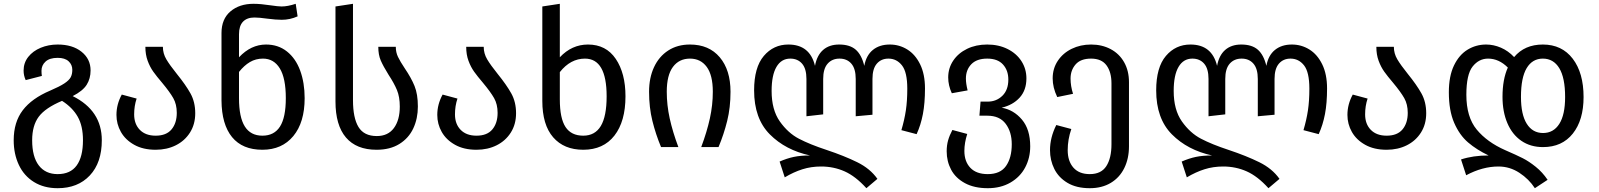

<svg xmlns="http://www.w3.org/2000/svg" viewBox="-20 -773 8404 1009"><path d="M515 -36Q515 82 452 149Q389 216 283 216Q211 216 158.5 183.5Q106 151 79 93.5Q52 36 52 -36Q52 -131 99.5 -193.5Q147 -256 244 -297Q293 -318 318 -334.5Q343 -351 351.5 -367Q360 -383 360 -406Q360 -433 340.5 -451Q321 -469 283 -469Q241 -469 219.5 -449.5Q198 -430 198 -401Q198 -386 200 -374L115 -352Q104 -376 104 -402Q104 -443 128.5 -474Q153 -505 194 -522Q235 -539 283 -539Q361 -539 408.5 -501Q456 -463 456 -403Q456 -360 435.5 -327.5Q415 -295 362 -268Q515 -192 515 -36ZM416 -36Q416 -111 388.5 -159.5Q361 -208 306 -243Q218 -206 183.5 -159.5Q149 -113 149 -36Q149 51 184 96.5Q219 142 283 142Q350 142 383 96.5Q416 51 416 -36Z M909 -385Q956 -327 981 -282Q1006 -237 1006 -178Q1006 -120 978.5 -76.5Q951 -33 904 -9.5Q857 14 798 14Q732 14 685.5 -12Q639 -38 615.5 -79.5Q592 -121 592 -169Q592 -225 620 -276L698 -255Q685 -216 685 -172Q685 -121 715 -90.5Q745 -60 798 -60Q854 -60 881.5 -93Q909 -126 909 -180Q909 -225 890.5 -257.5Q872 -290 832 -338Q803 -372 785.5 -396.5Q768 -421 756 -453.5Q744 -486 744 -527H836Q836 -492 854 -461.5Q872 -431 909 -385Z M1581 -257Q1581 -130 1521.5 -58Q1462 14 1359 14Q1254 14 1199.5 -52.5Q1145 -119 1144 -245V-599Q1144 -673 1191 -713Q1238 -753 1312 -753Q1350 -753 1402 -745Q1442 -739 1460 -739Q1492 -739 1534 -753L1544 -687Q1504 -669 1461 -669Q1430 -669 1384 -675Q1342 -681 1317 -681Q1278 -681 1257 -659Q1236 -637 1236 -593V-472Q1299 -539 1378 -539Q1442 -539 1488 -502.5Q1534 -466 1557.5 -402Q1581 -338 1581 -257ZM1482 -257Q1482 -362 1450.5 -413.5Q1419 -465 1362 -465Q1324 -465 1293.5 -447Q1263 -429 1236 -395V-257Q1236 -157 1266.5 -108.5Q1297 -60 1359 -60Q1421 -60 1451.5 -108Q1482 -156 1482 -257Z M1743 -739 1835 -753V-247Q1835 -153 1864 -105.5Q1893 -58 1960 -58Q2019 -58 2050 -100Q2081 -142 2081 -213Q2081 -264 2066 -300Q2051 -336 2022 -380Q1994 -425 1981 -455Q1968 -485 1968 -527H2060Q2060 -498 2071.5 -474Q2083 -450 2107 -414Q2141 -364 2158.5 -321Q2176 -278 2176 -213Q2176 -150 2152 -98.5Q2128 -47 2079 -16.5Q2030 14 1959 14Q1853 14 1798 -50.5Q1743 -115 1743 -240Z M2595 -385Q2642 -327 2667 -282Q2692 -237 2692 -178Q2692 -120 2664.5 -76.5Q2637 -33 2590 -9.5Q2543 14 2484 14Q2418 14 2371.5 -12Q2325 -38 2301.5 -79.5Q2278 -121 2278 -169Q2278 -225 2306 -276L2384 -255Q2371 -216 2371 -172Q2371 -121 2401 -90.5Q2431 -60 2484 -60Q2540 -60 2567.5 -93Q2595 -126 2595 -180Q2595 -225 2576.5 -257.5Q2558 -290 2518 -338Q2489 -372 2471.5 -396.5Q2454 -421 2442 -453.5Q2430 -486 2430 -527H2522Q2522 -492 2540 -461.5Q2558 -431 2595 -385Z M3267 -267Q3267 -135 3209 -60.5Q3151 14 3045 14Q2944 14 2887 -51.5Q2830 -117 2830 -243V-739L2922 -753V-472Q2985 -539 3070 -539Q3165 -539 3216 -463.5Q3267 -388 3267 -267ZM3168 -267Q3168 -465 3054 -465Q2978 -465 2922 -394V-251Q2922 -151 2952 -105.5Q2982 -60 3045 -60Q3107 -60 3137.5 -111Q3168 -162 3168 -267Z M3606 -539Q3706 -539 3762.5 -472Q3819 -405 3819 -291Q3819 -208 3801.5 -137.5Q3784 -67 3756 0H3665Q3695 -80 3710.5 -150.5Q3726 -221 3726 -291Q3726 -378 3694 -421.5Q3662 -465 3606 -465Q3549 -465 3516.5 -421.5Q3484 -378 3484 -291Q3484 -221 3499.5 -150.5Q3515 -80 3545 0H3454Q3426 -67 3408.5 -137.5Q3391 -208 3391 -291Q3391 -364 3417 -420Q3443 -476 3491.5 -507.5Q3540 -539 3606 -539Z M4841 -308Q4841 -231 4830 -173.5Q4819 -116 4797 -68L4717 -89Q4733 -143 4740.5 -193Q4748 -243 4748 -307Q4748 -394 4720 -429.5Q4692 -465 4649 -465Q4611 -465 4588 -438.5Q4565 -412 4565 -358V-170L4477 -162V-358Q4477 -412 4454 -438.5Q4431 -465 4392 -465Q4353 -465 4329.5 -438.5Q4306 -412 4306 -358V-172L4218 -162V-358Q4218 -412 4195 -438.5Q4172 -465 4133 -465Q4086 -465 4060.5 -421.5Q4035 -378 4035 -295Q4035 -196 4078 -135Q4121 -74 4178.5 -44Q4236 -14 4324 15Q4417 46 4485 79.5Q4553 113 4591 167L4533 216Q4476 153 4418.5 127.5Q4361 102 4295 102Q4243 102 4197 116.5Q4151 131 4104 159L4077 76Q4116 59 4152 51.5Q4188 44 4237 44Q4108 16 4025.5 -67Q3943 -150 3943 -298Q3943 -419 3994 -479Q4045 -539 4123 -539Q4236 -539 4263 -427Q4273 -482 4305.5 -510.5Q4338 -539 4390 -539Q4446 -539 4477 -512Q4508 -485 4522 -427Q4532 -482 4567 -510.5Q4602 -539 4656 -539Q4706 -539 4748 -513Q4790 -487 4815.5 -435Q4841 -383 4841 -308Z M5394 -4Q5394 57 5367.5 107Q5341 157 5290 186.5Q5239 216 5171 216Q5100 216 5051 189.5Q5002 163 4978.5 119Q4955 75 4955 22Q4955 -9 4962.5 -35.5Q4970 -62 4985 -90L5063 -69Q5048 -22 5048 20Q5048 76 5079.5 109Q5111 142 5171 142Q5237 142 5267 99Q5297 56 5297 -15Q5297 -80 5265 -122.5Q5233 -165 5169 -165H5127L5133 -239H5171Q5216 -239 5247.5 -269.5Q5279 -300 5279 -355Q5279 -403 5251 -434Q5223 -465 5168 -465Q5113 -465 5084.5 -435.5Q5056 -406 5056 -360Q5056 -334 5065 -298L4982 -283Q4963 -324 4963 -366Q4963 -415 4989.5 -454.5Q5016 -494 5062.5 -516.5Q5109 -539 5168 -539Q5228 -539 5275 -515.5Q5322 -492 5348 -451.5Q5374 -411 5374 -361Q5374 -299 5338.5 -260Q5303 -221 5244 -207Q5307 -196 5350.5 -144.5Q5394 -93 5394 -4Z M5913 -341V-4Q5913 60 5888.5 110Q5864 160 5817.5 188Q5771 216 5707 216Q5637 216 5590 188Q5543 160 5520.5 114.5Q5498 69 5498 16Q5498 -50 5531 -116L5610 -95Q5591 -40 5591 16Q5591 74 5621 108Q5651 142 5707 142Q5767 142 5794 100Q5821 58 5821 -15V-335Q5821 -394 5795 -429.5Q5769 -465 5714 -465Q5659 -465 5632.5 -434.5Q5606 -404 5606 -360Q5606 -321 5619 -280L5536 -263Q5512 -313 5512 -361Q5512 -413 5539 -453.5Q5566 -494 5612 -516.5Q5658 -539 5714 -539Q5771 -539 5816.5 -515Q5862 -491 5887.5 -446Q5913 -401 5913 -341Z M6954 -308Q6954 -231 6943 -173.5Q6932 -116 6910 -68L6830 -89Q6846 -143 6853.5 -193Q6861 -243 6861 -307Q6861 -394 6833 -429.5Q6805 -465 6762 -465Q6724 -465 6701 -438.5Q6678 -412 6678 -358V-170L6590 -162V-358Q6590 -412 6567 -438.5Q6544 -465 6505 -465Q6466 -465 6442.5 -438.5Q6419 -412 6419 -358V-172L6331 -162V-358Q6331 -412 6308 -438.5Q6285 -465 6246 -465Q6199 -465 6173.5 -421.5Q6148 -378 6148 -295Q6148 -196 6191 -135Q6234 -74 6291.5 -44Q6349 -14 6437 15Q6530 46 6598 79.5Q6666 113 6704 167L6646 216Q6589 153 6531.5 127.5Q6474 102 6408 102Q6356 102 6310 116.5Q6264 131 6217 159L6190 76Q6229 59 6265 51.5Q6301 44 6350 44Q6221 16 6138.5 -67Q6056 -150 6056 -298Q6056 -419 6107 -479Q6158 -539 6236 -539Q6349 -539 6376 -427Q6386 -482 6418.5 -510.5Q6451 -539 6503 -539Q6559 -539 6590 -512Q6621 -485 6635 -427Q6645 -482 6680 -510.5Q6715 -539 6769 -539Q6819 -539 6861 -513Q6903 -487 6928.5 -435Q6954 -383 6954 -308Z M7378 -385Q7425 -327 7450 -282Q7475 -237 7475 -178Q7475 -120 7447.5 -76.5Q7420 -33 7373 -9.5Q7326 14 7267 14Q7201 14 7154.5 -12Q7108 -38 7084.5 -79.5Q7061 -121 7061 -169Q7061 -225 7089 -276L7167 -255Q7154 -216 7154 -172Q7154 -121 7184 -90.5Q7214 -60 7267 -60Q7323 -60 7350.5 -93Q7378 -126 7378 -180Q7378 -225 7359.5 -257.5Q7341 -290 7301 -338Q7272 -372 7254.5 -396.5Q7237 -421 7225 -453.5Q7213 -486 7213 -527H7305Q7305 -492 7323 -461.5Q7341 -431 7378 -385Z M7876 -264Q7876 -356 7904 -418Q7857 -465 7800 -465Q7752 -465 7719 -423.5Q7686 -382 7686 -275Q7686 -158 7740.5 -92Q7795 -26 7890 16Q7950 42 7982.5 58.5Q8015 75 8050.5 103.5Q8086 132 8113 172L8046 216Q8015 168 7964.5 135Q7914 102 7855 102Q7771 102 7685 148L7658 65Q7721 44 7803 44Q7740 14 7695 -24.5Q7650 -63 7622 -127.5Q7594 -192 7594 -288Q7594 -373 7621 -429Q7648 -485 7692.5 -512Q7737 -539 7790 -539Q7829 -539 7867.5 -522.5Q7906 -506 7937 -473Q7992 -539 8088 -539Q8188 -539 8245 -464.5Q8302 -390 8302 -263Q8302 -142 8245.5 -71Q8189 0 8089 0Q8023 0 7975 -33Q7927 -66 7901.5 -126Q7876 -186 7876 -264ZM7973 -264Q7973 -171 8003.5 -122.5Q8034 -74 8089 -74Q8144 -74 8174.5 -122Q8205 -170 8205 -263Q8205 -364 8174.5 -414.5Q8144 -465 8088 -465Q8033 -465 8003 -415Q7973 -365 7973 -264Z"/></svg>

Font: FiraGO
Style: Regular
Weight: 400
Designer: bBox Type
Foundry: bBox Type GmbH
Version: Version 1.001;April 20, 2020;FontCreator 12.0.0.2555 64-bit